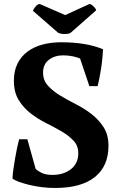

<svg xmlns="http://www.w3.org/2000/svg" viewBox="-20 -922 598 954"><path d="M157 -83Q168 -72 188 -62.5Q208 -53 241 -53Q296 -53 332.5 -81.5Q369 -110 369 -161Q369 -198 345.5 -223Q322 -248 286 -269Q250 -290 209 -310.5Q168 -331 132 -359Q96 -387 72.5 -425.5Q49 -464 49 -521Q49 -570 67 -606Q85 -642 116.5 -665.5Q148 -689 191 -700.5Q234 -712 284 -712Q345 -712 397.5 -703.5Q450 -695 492 -677Q491 -657 488.5 -631Q486 -605 482 -579.5Q478 -554 473.5 -531.5Q469 -509 465 -494H424L378 -631Q366 -637 342.5 -642Q319 -647 294 -647Q252 -647 223 -625Q194 -603 194 -561Q194 -523 218 -496.5Q242 -470 278 -448Q314 -426 356.5 -404.5Q399 -383 435 -355Q471 -327 495 -289.5Q519 -252 519 -197Q519 -97 451.5 -42.5Q384 12 253 12Q221 12 188.5 8Q156 4 127 -3Q98 -10 75.5 -18Q53 -26 42 -35Q43 -58 47 -84.5Q51 -111 55.5 -137.5Q60 -164 65 -188Q70 -212 75 -230H116ZM424 -902Q432 -902 443.5 -891.5Q455 -881 458 -871L331 -759Q327 -756 319 -754.5Q311 -753 301.5 -753Q292 -753 283.5 -754.5Q275 -756 269 -759L144 -868Q147 -879 157.5 -890.5Q168 -902 178 -902L304 -847Z"/></svg>

Font: PTSerif
Style: Bold
Weight: 700
Designer: A.Korolkova, O.Umpeleva, V.Yefimov
Foundry: ParaType Ltd
Version: Version 1.000W OFL; ttfautohint (v1.2) -l 8 -r 50 -G 200 -x 